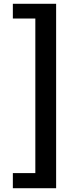

<svg xmlns="http://www.w3.org/2000/svg" viewBox="-20 -863 418 1016"><path d="M167 -765V53H48V133H277V-843H48V-765Z"/></svg>

Font: Noto Sans KR Bold
Style: Regular
Weight: 700
Designer: Ryoko NISHIZUKA  (kana & ideographs); Paul D. Hunt (Latin, Greek & Cyrillic); Wenlong ZHANG  (bopomofo); Sandoll Communi
Foundry: Adobe Systems Incorporated
Version: Version 1.004;PS 1.004;hotconv 1.0.82;makeotf.lib2.5.63406